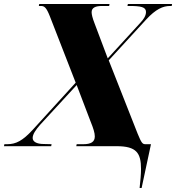

<svg xmlns="http://www.w3.org/2000/svg" viewBox="-54 -734 884 964"><path d="M647 210H657L704 -10H676C661 -10 656 -17 637 -63L492 -431L680 -636C728 -688 764 -704 800 -704H808L810 -714H588L586 -704H595C653 -704 679 -699 679 -674C679 -655 667 -637 651 -620L487 -441L421 -616C410 -644 406 -662 406 -673C406 -696 427 -704 458 -704H494L496 -714H143L141 -704H152C169 -704 179 -696 196 -653L326 -319L110 -82C60 -28 27 -10 -18 -10H-32L-34 0H203L205 -10L165 -11C130 -11 110 -23 110 -41C110 -60 125 -82 148 -108L331 -307L400 -126C415 -89 422 -67 422 -49C422 -21 402 -10 364 -10H331L329 0H532C631 0 654 34 654 114C654 141 651 173 647 210Z"/></svg>

Font: Noto Serif Display SemiCondensed Black
Style: Italic
Weight: 900
Width: 4
Italic angle: -12°
Designer: Monotype Design Team
Foundry: Monotype Imaging Inc.
Version: Version 2.009